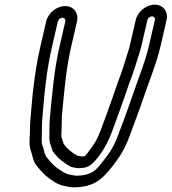

<svg xmlns="http://www.w3.org/2000/svg" viewBox="-20 -753 735 822"><path d="M227.6 -661C229.6 -669.6 238.7 -677 247.3 -677C255.9 -677 261.6 -669.6 259.6 -661L234.7 -553C210.1 -446.5 202.9 -340.8 193.6 -248.8C190.5 -217.9 192.3 -199.9 191.5 -173.7C189.5 -142.8 199 -127.4 202.4 -115.7C204.8 -105.5 205.2 -106.7 210.7 -99.6C226.7 -76 254.9 -54.9 282 -39.6C285 -37.9 288.9 -37 292.5 -37C295.6 -37 300 -33 317.6 -33C322.1 -33 327.1 -33.5 331.9 -34C343.7 -34.4 355.5 -38.7 365.4 -45C391.3 -61.6 426.2 -115.9 437.1 -138.4C454.1 -170.5 467.6 -212 478.3 -240.5C497.9 -292.9 515.4 -343.9 533.1 -395.6C551.8 -442.7 564.5 -487.3 579.2 -533.8C581.6 -541.6 583.8 -549.1 585.4 -556L611 -667C613 -675.6 622.1 -683 630.7 -683C639.3 -683 645 -675.6 643 -667L617.4 -556C601.3 -486.6 573.6 -421.6 550.8 -353.7C537.8 -315.7 523.5 -275.6 508.9 -236.5L490.5 -187.3C471.7 -134.7 457.8 -109.5 424.7 -67.2C390.8 -24.4 383.5 -16.4 350.2 -6C335 -2.2 324.9 -1 309.2 -1C304.3 -1 298.8 -1.5 293.1 -2.6L277.4 -5.7C261 -8.1 241.5 -22.2 224.6 -33.5C209.8 -44.4 193.2 -62.7 181.3 -78.1C176.2 -84 173.3 -89.7 171 -98.2L166.1 -116.7L160.1 -135C157.1 -144.8 159.7 -178.9 159.6 -204.9C159.1 -231.5 163 -262.5 165.8 -299.3C172 -379.4 183.1 -468.2 202.7 -553ZM329.2 -83C327.4 -83 325 -85 310.6 -86.7C286.3 -100.9 266 -116.8 253.3 -136.5C253.2 -136.6 252.8 -137.2 252.3 -137.8C246.3 -158.8 241.3 -164 242.7 -181.8C244.9 -210.9 243.3 -225.6 244.8 -255.9C254 -347.6 261.4 -452.2 284.7 -553L309.6 -661C318 -697.4 295.2 -727 258.8 -727C222.5 -727 186 -697.4 177.6 -661L152.7 -553C132.3 -464.6 120.9 -373.6 114.6 -291.7C111.9 -256.6 107.7 -223.9 108.3 -193.1C108.4 -171.5 102.8 -137 110.7 -111L116.4 -93.3L121.1 -75.8C124.7 -62.8 129.6 -52.4 138.4 -41.9C151 -25.7 169.1 -5.1 189 9.5C204.9 19.9 225.4 38.4 257.9 43.7L272.7 46.6C281.1 48.2 289.3 49 297.7 49C316.8 49 333.7 46.9 352.7 42.2C402.4 29.7 429.6 -1 462.7 -42.8C499 -89.1 518.8 -125.4 538.5 -180.7L556.7 -229.5C571.6 -269.2 586 -309.4 599.3 -348.3C621.2 -413.4 649.9 -480.4 667.4 -556L693 -667C701.4 -703.4 678.6 -733 642.2 -733C605.9 -733 569.4 -703.4 561 -667L535.4 -556C534.2 -550.9 532.6 -545.1 530.3 -538.2C515.3 -490.3 502.6 -446.4 485.4 -403.1C485.3 -402.8 485.1 -402.2 484.9 -401.8C466.8 -348.8 449.8 -299.4 430.4 -247.5C419.3 -217.8 405 -176 392.2 -152.3C386.3 -141.2 357 -98 343.1 -84.3C342.6 -84.1 342.1 -84 341.4 -84C337.9 -84 331.1 -83 329.2 -83Z"/></svg>

Font: HoneyBee
Style: StrIt
Weight: 700
Foundry: Cannot Into Space Fonts
Version: Version 0.89